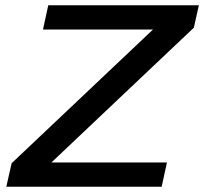

<svg xmlns="http://www.w3.org/2000/svg" viewBox="-20 -708 774 728"><path d="M4 0 24 -89 560 -596H143L163 -688H734L715 -603L175 -92H613L593 0Z"/></svg>

Font: Saira Expanded Medium
Style: Italic
Weight: 500
Width: 7
Italic angle: -12°
Designer: Hector Gatti with collaboration of the Omnibus-Type team
Foundry: Omnibus-Type
Version: Version 1.101